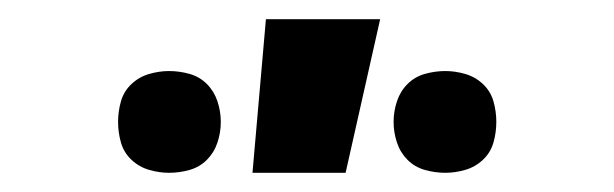

<svg xmlns="http://www.w3.org/2000/svg" viewBox="-20 -780 640 200"><path d="M444 -600Q433 -600 422.5 -603Q412 -606 404.5 -613.5Q397 -621 393.5 -631.5Q390 -642 390 -653Q390 -664 393.5 -674.5Q397 -685 404.5 -692.5Q412 -700 422.5 -703Q433 -706 444 -706Q454 -706 464.5 -703Q475 -700 483 -692.5Q491 -685 494 -674.5Q497 -664 497 -653Q497 -642 494 -631.5Q491 -621 483 -613.5Q475 -606 464.5 -603Q454 -600 444 -600ZM156 -600Q146 -600 135.5 -603Q125 -606 117 -613.5Q109 -621 106 -631.5Q103 -642 103 -653Q103 -664 106 -674.5Q109 -685 117 -692.5Q125 -700 135.5 -703Q146 -706 156 -706Q167 -706 177.5 -703Q188 -700 195.5 -692.5Q203 -685 206.5 -674.5Q210 -664 210 -653Q210 -642 206.5 -631.5Q203 -621 195.5 -613.5Q188 -606 177.5 -603Q167 -600 156 -600ZM243 -600 257 -760H376L340 -600Z"/></svg>

Font: Iosevka Extrabold Extended
Style: Regular
Weight: 800
Width: 7
Monospace: yes
Designer: Belleve Invis
Foundry: Belleve Invis
Version: Version 32.5.0; ttfautohint (v1.8.4)